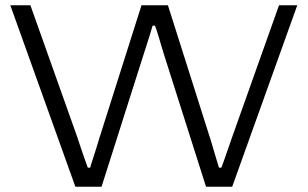

<svg xmlns="http://www.w3.org/2000/svg" viewBox="-20 -706 1163 726"><path d="M265 0 19 -686H95L271 -191Q276 -177 283 -155Q290 -133 298 -111Q306 -89 312 -72H321Q324 -84 329 -98.5Q334 -113 339 -129.5Q344 -146 349 -161.5Q354 -177 358 -191L515 -686H615L772 -191Q777 -177 783 -155.5Q789 -134 796 -111.5Q803 -89 808 -72H817Q822 -84 827.5 -100.5Q833 -117 839 -133.5Q845 -150 850 -165Q855 -180 859 -191L1035 -686H1104L858 0H759L601 -497Q598 -507 592 -526.5Q586 -546 579.5 -568.5Q573 -591 566 -609H557Q552 -592 545.5 -570.5Q539 -549 532.5 -529.5Q526 -510 522 -497L364 0Z"/></svg>

Font: Archivo Expanded ExtraLight
Style: Regular
Weight: 250
Width: 7
Designer: Hector Gatti
Foundry: Omnibus-Type
Version: Version 2.001